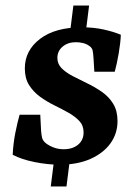

<svg xmlns="http://www.w3.org/2000/svg" viewBox="-20 -600 495 696"><path d="M196 -3Q153 -3 105.5 -12.5Q58 -22 26 -39Q28 -80 35.5 -118Q43 -156 51 -184H126L129 -125Q130 -112 132.5 -101Q135 -90 146 -81Q159 -71 175.5 -65Q192 -59 211 -59Q243 -59 263 -75.5Q283 -92 283 -120Q283 -145 267.5 -161.5Q252 -178 228 -191.5Q204 -205 176.5 -218.5Q149 -232 125 -249.5Q101 -267 85.5 -291.5Q70 -316 70 -352Q70 -417 125 -459Q180 -501 277 -501Q320 -501 356 -493Q392 -485 418 -474Q417 -446 410.5 -407.5Q404 -369 396 -340H322L319 -389Q318 -405 316 -416Q314 -427 303 -434Q293 -441 280.5 -444Q268 -447 255 -447Q226 -447 207 -431Q188 -415 188 -390Q188 -368 203.5 -352.5Q219 -337 244 -324Q269 -311 297 -297.5Q325 -284 350 -266.5Q375 -249 390.5 -223.5Q406 -198 406 -161Q406 -116 380.5 -80.5Q355 -45 308 -24Q261 -3 196 -3ZM164 76 177 -27H234L221 76ZM234 -484 246 -580H303L291 -484Z"/></svg>

Font: Yrsa
Style: Bold Italic
Weight: 700
Italic angle: -7.10001°
Version: Version 2.004